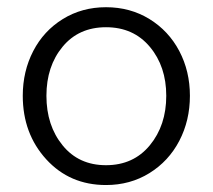

<svg xmlns="http://www.w3.org/2000/svg" viewBox="-20 -516 602 543"><path d="M279.8 7.3Q177.2 7.3 110.8 -65.4Q44.4 -138.2 44.4 -245.1Q44.4 -314.5 74 -371.6Q103.5 -428.7 157.7 -462.2Q211.9 -495.6 279.8 -495.6Q348.1 -495.6 402.6 -462.2Q457 -428.7 487.1 -371.6Q517.1 -314.5 517.1 -245.1Q517.1 -175.3 487.1 -117.7Q457 -60.1 402.6 -26.4Q348.1 7.3 279.8 7.3ZM279.8 -48.8Q357.4 -48.8 403.8 -105.2Q450.2 -161.6 450.2 -245.1Q450.2 -328.1 403.8 -383.5Q357.4 -439 279.8 -439Q202.6 -439 157 -383.8Q111.3 -328.6 111.3 -245.1Q111.3 -161.1 157 -105Q202.6 -48.8 279.8 -48.8Z"/></svg>

Font: HK Grotesk Legacy
Style: Regular
Weight: 400
Designer: Alfredo Marco Pradil
Foundry: Hanken Design Co.
Version: Version 2.022;PS 002.022;hotconv 1.0.88;makeotf.lib2.5.64775